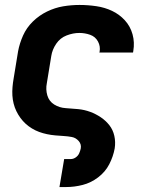

<svg xmlns="http://www.w3.org/2000/svg" viewBox="-20 -550 616 775"><path d="M220 205H247Q280 205 313.5 196.5Q347 188 376 166Q405 144 421 113Q437 82 443 49Q447 23 441.5 -1.5Q436 -26 421.5 -44.5Q407 -63 387 -76.5Q367 -90 344 -98.5Q321 -107 296 -109.5Q271 -112 245.5 -113.5Q220 -115 199 -128Q178 -141 171 -165Q164 -189 169 -214L187 -324Q191 -350 207 -373.5Q223 -397 249 -407Q275 -417 300 -417Q323 -417 344 -409.5Q365 -402 375.5 -382.5Q386 -363 382 -341L381 -338H517L518 -344Q524 -379 515 -411.5Q506 -444 484 -468Q462 -492 432.5 -506Q403 -520 369 -525Q335 -530 301 -530Q268 -530 235 -524.5Q202 -519 170 -503.5Q138 -488 112.5 -463Q87 -438 73 -406.5Q59 -375 53 -343L35 -233Q32 -216 30.5 -198.5Q29 -181 30 -164.5Q31 -148 35 -132Q39 -116 46 -101.5Q53 -87 62.5 -74Q72 -61 83.5 -50.5Q95 -40 109 -31.5Q123 -23 138 -17.5Q153 -12 169.5 -8.5Q186 -5 203 -3.5Q220 -2 237 -1Q254 0 270 3Q286 6 297.5 19Q309 32 306 49Q304 59 299.5 69Q295 79 285.5 85.5Q276 92 266 92H239Z"/></svg>

Font: Iosevka Sparkle Extrabold
Style: Italic
Weight: 800
Italic angle: -9°
Designer: Belleve Invis
Foundry: Belleve Invis
Version: Version 4.5.0; ttfautohint (v1.8.3)